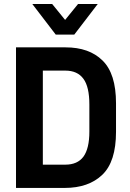

<svg xmlns="http://www.w3.org/2000/svg" viewBox="-20 -923 640 943"><path d="M58.6 -690.4H301.8Q418 -690.4 483.4 -626Q549.8 -561.5 549.8 -416V-275.4Q549.8 -128.9 482.4 -64.5Q415 0 297.9 0H58.6ZM300.8 -114.3Q360.4 -114.3 389.6 -153.3Q418.9 -193.4 418.9 -276.4V-409.2Q418.9 -497.1 389.6 -536.1Q360.4 -576.2 300.8 -576.2H190.4V-114.3ZM138.7 -903.3H236.3L299.8 -825.2L363.3 -903.3H460L344.7 -752.9H253.9Z"/></svg>

Font: Dinish
Style: Bold
Weight: 700
Designer: Bert Driehuis
Foundry: Playbeing
Version: Version 3.006; git-39231f3c-release